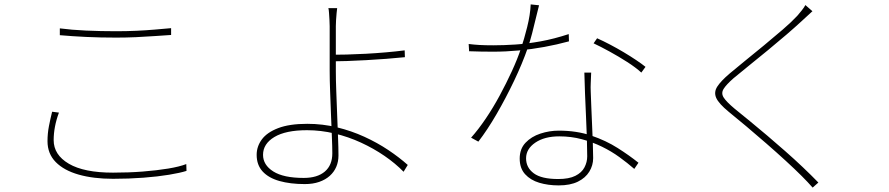

<svg xmlns="http://www.w3.org/2000/svg" viewBox="-20 -806 4040 873"><path d="M252 -677Q305 -670 371 -667Q437 -664 508 -664Q555 -664 599.5 -666Q644 -668 684 -671.5Q724 -675 758 -678V-647Q725 -645 684 -642Q643 -639 598 -637Q553 -635 508 -635Q436 -635 372.5 -638Q309 -641 252 -646ZM248 -294Q236 -262 230 -230.5Q224 -199 224 -169Q224 -102 293 -61.5Q362 -21 494 -21Q565 -21 629 -26Q693 -31 744.5 -39.5Q796 -48 827 -60L828 -29Q800 -20 749 -11.5Q698 -3 632 2Q566 7 494 7Q405 7 338 -12Q271 -31 233.5 -69Q196 -107 196 -164Q196 -199 202.5 -232.5Q209 -266 217 -298Z M1513 -769Q1512 -762 1510.5 -746.5Q1509 -731 1508 -714.5Q1507 -698 1507 -687Q1507 -655 1507 -599Q1507 -543 1507 -483Q1507 -443 1509 -391Q1511 -339 1513 -284.5Q1515 -230 1517 -181.5Q1519 -133 1519 -99Q1519 -71 1509 -47.5Q1499 -24 1479.5 -6.5Q1460 11 1431.5 21Q1403 31 1366 31Q1300 31 1250.5 17Q1201 3 1174 -26.5Q1147 -56 1147 -102Q1147 -140 1170.5 -172Q1194 -204 1245 -223.5Q1296 -243 1377 -243Q1447 -243 1512.5 -227Q1578 -211 1637 -184Q1696 -157 1746 -123.5Q1796 -90 1834 -56L1815 -25Q1778 -63 1728.5 -97Q1679 -131 1621.5 -157.5Q1564 -184 1501.5 -199Q1439 -214 1376 -214Q1279 -214 1227.5 -183Q1176 -152 1176 -102Q1176 -56 1222.5 -26.5Q1269 3 1361 3Q1423 3 1457 -26Q1491 -55 1491 -109Q1491 -138 1489 -184.5Q1487 -231 1485 -284.5Q1483 -338 1481 -390Q1479 -442 1479 -483Q1479 -511 1479 -550.5Q1479 -590 1479 -628Q1479 -666 1479 -687Q1479 -699 1478 -715.5Q1477 -732 1476 -747.5Q1475 -763 1473 -769ZM1486 -557Q1515 -557 1556 -558Q1597 -559 1643 -561.5Q1689 -564 1735 -568Q1781 -572 1820 -577L1821 -546Q1782 -542 1736.5 -538.5Q1691 -535 1645 -532.5Q1599 -530 1557.5 -528.5Q1516 -527 1486 -527Z M2111 -606Q2134 -603 2160 -601.5Q2186 -600 2223 -600Q2270 -600 2323.5 -603.5Q2377 -607 2438 -618Q2499 -629 2566 -651L2567 -618Q2512 -603 2454.5 -592.5Q2397 -582 2338.5 -576.5Q2280 -571 2222 -571Q2197 -571 2167 -571.5Q2137 -572 2113 -573ZM2431 -782Q2425 -760 2417 -725.5Q2409 -691 2399.5 -654.5Q2390 -618 2380 -589Q2355 -517 2317.5 -438.5Q2280 -360 2238 -287.5Q2196 -215 2155 -162L2122 -180Q2155 -217 2188.5 -266.5Q2222 -316 2252 -371.5Q2282 -427 2307.5 -482.5Q2333 -538 2349 -586Q2363 -627 2377 -683Q2391 -739 2393 -786ZM2668 -476Q2667 -446 2666 -428Q2665 -410 2666 -389Q2667 -362 2668.5 -323Q2670 -284 2672 -240.5Q2674 -197 2675.5 -156.5Q2677 -116 2677 -87Q2677 -54 2659.5 -25.5Q2642 3 2607.5 20Q2573 37 2520 37Q2472 37 2432 25Q2392 13 2367.5 -14Q2343 -41 2343 -85Q2343 -129 2369.5 -157Q2396 -185 2437 -198.5Q2478 -212 2521 -212Q2602 -212 2668.5 -189.5Q2735 -167 2788.5 -133Q2842 -99 2883 -66L2864 -38Q2833 -65 2796.5 -91.5Q2760 -118 2717 -139Q2674 -160 2625.5 -173Q2577 -186 2523 -186Q2456 -186 2414 -157.5Q2372 -129 2372 -86Q2372 -44 2407 -18Q2442 8 2518 8Q2567 8 2596 -6.5Q2625 -21 2637.5 -45Q2650 -69 2650 -95Q2650 -130 2648.5 -177Q2647 -224 2644.5 -276.5Q2642 -329 2640 -381Q2638 -433 2637 -476ZM2896 -476Q2871 -499 2832 -524Q2793 -549 2752 -571.5Q2711 -594 2679 -609L2695 -632Q2722 -620 2753.5 -603.5Q2785 -587 2816 -568.5Q2847 -550 2873 -532.5Q2899 -515 2915 -502Z M3674 -755Q3666 -748 3649 -732Q3632 -716 3624 -709Q3597 -684 3557 -649.5Q3517 -615 3472.5 -578.5Q3428 -542 3386.5 -508.5Q3345 -475 3315 -450Q3282 -421 3270 -401.5Q3258 -382 3270.5 -362.5Q3283 -343 3320 -312Q3352 -286 3390 -255Q3428 -224 3468.5 -189.5Q3509 -155 3550 -119Q3591 -83 3629.5 -46.5Q3668 -10 3701 24L3675 47Q3654 23 3625 -6Q3595 -36 3553 -74.5Q3511 -113 3464.5 -153.5Q3418 -194 3373.5 -231.5Q3329 -269 3293 -298Q3248 -335 3236.5 -361Q3225 -387 3241.5 -412.5Q3258 -438 3298 -472Q3325 -495 3366.5 -528.5Q3408 -562 3453.5 -599.5Q3499 -637 3539.5 -672Q3580 -707 3605 -734Q3613 -743 3625 -758Q3637 -773 3642 -783Z"/></svg>

Font: Noto Sans JP Thin Thin
Style: Regular
Weight: 250
Version: Version 2.004-H2;hotconv 1.0.118;makeotfexe 2.5.65603